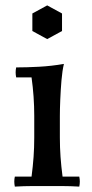

<svg xmlns="http://www.w3.org/2000/svg" viewBox="-20 -690 343 712"><path d="M274 -35Q278 -17 274 2Q240 0 212 0Q184 0 155 0Q126 0 98 0Q70 0 35 2Q31 -17 35 -35H97Q102 -73 104.5 -108Q107 -143 107 -180V-260Q107 -332 97 -403H40Q36 -422 40 -440Q79 -440 125 -442.5Q171 -445 217 -453Q211 -428 208 -392.5Q205 -357 203.5 -321Q202 -285 202 -260V-180Q202 -143 204.5 -108Q207 -73 212 -35ZM155 -670 210 -640V-575L155 -545L100 -575V-640Z"/></svg>

Font: Poltawski Nowy
Style: Regular
Weight: 400
Designer: Adam Pótawski, Mateusz Machalski, Borys Kosmynka, Ania Wieluska
Foundry: Capitalics.wtf
Version: Version 1.001;gftools[0.9.25]